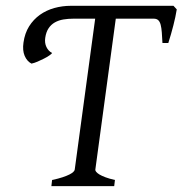

<svg xmlns="http://www.w3.org/2000/svg" viewBox="-20 -635 623 655"><path d="M60.1 -489.7Q64.5 -521.5 79.3 -545.2Q94.2 -568.8 116.2 -584.5Q138.2 -600.1 165.5 -607.7Q192.9 -615.2 221.7 -615.2H571.8L583 -603Q579.1 -578.1 571.5 -548.6Q564 -519 554.2 -488.3H534.2Q533.2 -508.8 532 -524.4Q530.8 -540 528.1 -550.5Q525.4 -561 519.8 -566.2Q514.2 -571.3 504.4 -571.3H375L305.2 -56.2Q304.7 -53.2 307.9 -49.1Q311 -44.9 318.8 -40Q326.7 -35.2 339.6 -30.3Q352.5 -25.4 372.1 -21L369.6 0H155.3L157.7 -21Q178.7 -25.4 193.4 -30.3Q208 -35.2 217 -39.8Q226.1 -44.4 230.2 -48.6Q234.4 -52.7 234.9 -56.2L304.7 -571.3H230.5Q212.4 -571.3 196.3 -568.6Q180.2 -565.9 167.2 -558.6Q154.3 -551.3 145.8 -538.6Q137.2 -525.9 134.3 -505.9Q131.8 -488.3 138.4 -474.6Q145 -460.9 157.7 -454.1Q156.2 -451.2 148.4 -445.8Q140.6 -440.4 130.1 -435.1Q119.6 -429.7 108.2 -424.8Q96.7 -419.9 87.4 -418Q72.3 -425.8 64.2 -444.3Q56.2 -462.9 60.1 -489.7Z"/></svg>

Font: Gentium Plus Phon
Style: Italic
Weight: 400
Italic angle: -8°
Designer: J. Victor Gaultney, Annie Olsen, Iska Routamaa, Becca Hirsbrunner
Foundry: SIL International
Version: Version 5.000